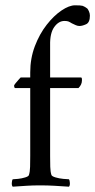

<svg xmlns="http://www.w3.org/2000/svg" viewBox="-20 -701 359 724"><path d="M263 -681Q285 -681 291.5 -679Q298 -677 309 -669Q312 -666 315.5 -658Q319 -650 319 -642Q319 -616 304.5 -609.5Q290 -603 280 -603Q273 -603 266 -606Q259 -609 251 -613Q243 -618 238 -620Q233 -622 223 -622Q201 -622 184.5 -599Q168 -576 169 -530V-409H285Q289 -409 289 -401Q289 -399 289 -398Q289 -382 276 -369H169V-113Q169 -91 169.5 -72Q170 -53 174 -41Q176 -36 189.5 -32Q203 -28 218.5 -26.5Q234 -25 240 -25Q243 -21 243.5 -11Q244 -1 240 3Q210 1 185 -0.5Q160 -2 131 -2Q103 -2 80.5 -0.5Q58 1 28 3Q24 -1 24.5 -11Q25 -21 28 -25Q34 -25 48 -26.5Q62 -28 75 -32Q88 -36 89 -41Q93 -53 93.5 -72Q94 -91 94 -113V-369H37Q35 -369 34 -372.5Q33 -376 33 -378Q33 -380 39 -387.5Q45 -395 51.5 -402Q58 -409 58 -409H94V-428Q94 -481 111.5 -527Q129 -573 156 -607.5Q183 -642 212 -661.5Q241 -681 263 -681Z"/></svg>

Font: Amiri
Style: Regular
Weight: 400
Designer: Khaled Hosny
Version: Version 0.114